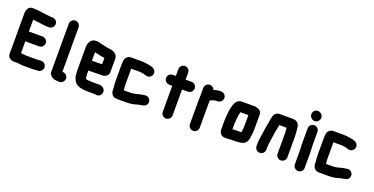

<svg xmlns="http://www.w3.org/2000/svg" viewBox="-26 -1546 4828 2476"><g transform="rotate(20 2388.5 -308.0)"><path d="M410 -666H375C359 -668 351 -670 331 -672C295 -678 260 -678 225 -686L205 -688C196 -689 188 -690 180 -690H162C151 -690 141 -692 129 -692C75 -692 50 -644 50 -591V-34C50 -11 60 8 78 21C96 34 113 41 129 40H166C202 40 231 48 268 48H403C417 48 427 45 441 45C446 44 451 44 456 44H466C502 44 533 12 533 -24C533 -60 502 -91 466 -91H456C440 -91 421 -89 408 -87H269C263 -87 257 -87 251 -88L225 -90C212 -91 199 -94 185 -94V-256H373C410 -256 441 -287 441 -324C441 -361 410 -391 373 -391H185V-555L188 -554L206 -552C213 -551 219 -550 226 -549L244 -547C258 -546 273 -543 287 -542C319 -538 348 -531 381 -531H410C447 -531 478 -561 478 -598C478 -635 447 -666 410 -666Z M634 -661V-19C630 8 638 31 659 52C678 71 705 81 740 83C746 83 752 83 759 84L770 85C808 88 840 57 843 22C846 -16 816 -47 781 -50L769 -51V-661C769 -698 738 -729 701 -729C664 -729 634 -698 634 -661Z M1159 -316H1078V-432C1093 -429 1107 -425 1120 -422C1148 -417 1174 -409 1203 -406L1217 -404V-318C1204 -318 1173 -316 1159 -316ZM1221 -183H1274C1289 -183 1305 -189 1324 -202C1343 -215 1352 -233 1352 -257V-442C1350 -502 1298 -532 1240 -537L1222 -540L1206 -542C1188 -546 1164 -552 1144 -555C1112 -562 1083 -574 1045 -574C974 -574 943 -519 943 -449V-142C943 -129 944 -117 945 -106C947 -74 948 -52 958 -27C971 7 990 37 1022 52C1055 66 1094 75 1140 75H1146C1154 76 1162 77 1170 77H1263C1325 98 1376 35 1345 -20C1330 -47 1302 -58 1262 -58H1170C1161 -58 1150 -60 1139 -60C1134 -60 1118 -62 1113 -62L1098 -65C1094 -66 1090 -67 1087 -68C1086 -70 1085 -72 1084 -75C1084 -76 1084 -76 1083 -77C1083 -82 1082 -88 1081 -94C1080 -109 1078 -126 1078 -143V-181H1159C1173 -181 1207 -183 1221 -183Z M1460 -90V-79C1460 -66 1462 -53 1462 -40C1463 -24 1469 -8 1481 8C1498 31 1519 38 1555 38H1681C1733 38 1776 30 1815 18C1826 13 1843 11 1857 8C1894 1 1921 1 1940 -26C1975 -75 1931 -142 1874 -131C1840 -126 1802 -121 1772 -110C1745 -103 1716 -97 1681 -97H1594V-104C1593 -119 1590 -136 1590 -154C1589 -163 1589 -174 1589 -187V-392H1704C1707 -392 1711 -392 1716 -391L1732 -389C1748 -387 1773 -383 1786 -377L1796 -374C1837 -360 1872 -387 1882 -415C1896 -456 1869 -491 1841 -501L1831 -505C1796 -517 1752 -522 1711 -527H1692C1685 -528 1679 -528 1673 -528H1535C1504 -528 1475 -504 1465 -482C1457 -465 1454 -427 1454 -398V-187C1454 -152 1455 -120 1460 -90Z M2162 -594V-501H2120C2083 -501 2052 -471 2052 -434C2052 -397 2083 -366 2120 -366H2162V-8C2162 28 2194 59 2230 59C2266 59 2297 28 2297 -8V-364H2378C2415 -364 2446 -395 2446 -432C2446 -469 2415 -499 2378 -499H2297V-594C2297 -631 2267 -662 2230 -662C2193 -662 2162 -631 2162 -594Z M2848 -446C2848 -482 2817 -513 2781 -513H2750C2726 -511 2700 -505 2679 -497C2671 -522 2647 -544 2615 -544C2578 -544 2547 -513 2547 -476V-374C2547 -352 2545 -318 2545 -293V21C2545 58 2576 88 2613 88C2650 88 2680 58 2680 21V-295C2680 -315 2682 -336 2682 -355C2698 -361 2714 -368 2731 -372C2739 -373 2749 -378 2757 -378H2781C2817 -378 2848 -410 2848 -446Z M3214 -346V-190C3213 -183 3213 -179 3213 -176C3212 -170 3211 -163 3210 -155L3208 -133L3205 -112V-110C3202 -110 3200 -110 3199 -109C3193 -109 3187 -108 3180 -107H3113L3083 -104V-182C3087 -241 3092 -298 3104 -346ZM3020 32H3066C3080 32 3102 30 3116 28H3172C3179 28 3187 28 3196 27L3212 25C3216 24 3219 24 3222 24C3233 24 3243 22 3254 19C3284 12 3303 1 3320 -25C3335 -52 3339 -83 3342 -118L3344 -140C3346 -158 3348 -164 3349 -186V-405C3349 -440 3320 -469 3288 -472C3277 -478 3266 -481 3255 -481H3075C3054 -481 3035 -474 3016 -459C2984 -433 2974 -384 2963 -336C2954 -291 2951 -238 2948 -186V-43C2948 -8 2984 31 3020 32Z M3584 -7V-34C3584 -39 3584 -46 3585 -57C3585 -66 3586 -75 3587 -82L3591 -112C3594 -131 3598 -160 3601 -181C3608 -216 3609 -256 3619 -290C3626 -313 3626 -340 3632 -362H3732C3732 -359 3734 -350 3734 -347C3735 -330 3738 -311 3738 -292V-8C3738 29 3768 60 3805 60C3842 60 3873 29 3873 -8V-291C3873 -332 3867 -373 3863 -409C3860 -464 3827 -497 3769 -497H3612C3606 -497 3600 -497 3594 -498C3544 -500 3511 -464 3506 -417C3499 -390 3492 -361 3490 -332C3490 -329 3489 -326 3488 -323C3486 -315 3484 -305 3482 -293C3476 -250 3467 -210 3463 -166C3456 -125 3449 -81 3449 -34V-7C3449 30 3480 61 3517 61C3554 61 3584 30 3584 -7Z M3990 -448V-265C3990 -248 3990 -231 3991 -214L3993 -164C3994 -149 3995 -135 3994 -122V45C3994 82 4025 113 4062 113C4099 113 4129 82 4129 45V-122C4131 -169 4125 -217 4125 -265V-448C4125 -484 4094 -515 4058 -515C4022 -515 3990 -484 3990 -448ZM3972 -637C3972 -600 4004 -566 4042 -566C4079 -566 4110 -597 4110 -634C4110 -672 4076 -704 4039 -704C4002 -704 3972 -674 3972 -637Z M4235 -90V-79C4235 -66 4237 -53 4237 -40C4238 -24 4244 -8 4256 8C4273 31 4294 38 4330 38H4456C4508 38 4551 30 4590 18C4601 13 4618 11 4632 8C4669 1 4696 1 4715 -26C4750 -75 4706 -142 4649 -131C4615 -126 4577 -121 4547 -110C4520 -103 4491 -97 4456 -97H4369V-104C4368 -119 4365 -136 4365 -154C4364 -163 4364 -174 4364 -187V-392H4479C4482 -392 4486 -392 4491 -391L4507 -389C4523 -387 4548 -383 4561 -377L4571 -374C4612 -360 4647 -387 4657 -415C4671 -456 4644 -491 4616 -501L4606 -505C4571 -517 4527 -522 4486 -527H4467C4460 -528 4454 -528 4448 -528H4310C4279 -528 4250 -504 4240 -482C4232 -465 4229 -427 4229 -398V-187C4229 -152 4230 -120 4235 -90Z"/></g></svg>

Font: Electronic
Style: UltThk
Weight: 900
Version: Version 1.011